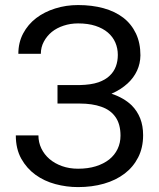

<svg xmlns="http://www.w3.org/2000/svg" viewBox="-20 -741 640 771"><path d="M43.5 -197.3Q43.5 -143.1 65.4 -103.8Q87.4 -64.5 122.6 -39.1Q157.7 -13.7 202.4 -1.7Q247.1 10.3 293.5 10.3Q349.6 10.3 397.5 -3.4Q445.3 -17.1 480.5 -43.9Q515.1 -70.3 534.9 -109.1Q554.7 -147.9 554.7 -198.2Q554.7 -235.8 543 -265.6Q531.2 -295.4 508.8 -317.9Q493.2 -333 472.9 -344.7Q452.6 -356.4 427.7 -364.7Q446.8 -373 463.1 -383.5Q479.5 -394 492.7 -406.2Q517.1 -428.7 530.3 -457.3Q543.5 -485.8 543.9 -518.6Q543.9 -568.4 525.9 -606.4Q507.8 -644.5 475.1 -669.9Q441.9 -695.3 395.8 -708Q349.6 -720.7 293.5 -720.7Q245.1 -720.7 201.7 -707Q158.2 -693.4 125.5 -668.5Q92.3 -643.1 73 -606.7Q53.7 -570.3 53.7 -524.9H144Q144 -551.3 156 -573.7Q168 -596.2 188 -612.8Q208 -628.9 235.4 -637.9Q262.7 -647 293.5 -647Q333.5 -647 363.3 -637.2Q393.1 -627.4 413.1 -610.4Q433.1 -593.3 443.1 -570.3Q453.1 -547.4 453.1 -520.5Q453.1 -495.1 445.1 -473.9Q437 -452.6 420.9 -437.5Q412.1 -428.7 400.6 -422.1Q389.2 -415.5 375.5 -410.6Q359.9 -405.3 341.1 -402.6Q322.3 -399.9 300.3 -399.4H210.9V-325.2H300.3Q325.2 -325.2 346.9 -322Q368.7 -318.8 386.2 -312.5Q404.8 -306.2 418.9 -296.1Q433.1 -286.1 443.4 -271.5Q453.6 -257.3 458.7 -238.5Q463.9 -219.7 463.9 -196.3Q463.9 -167 452.1 -142.6Q440.4 -118.2 418.5 -100.6Q396 -83 364.5 -73.2Q333 -63.5 293.5 -63.5Q258.3 -63.5 229 -74Q199.7 -84.5 178.7 -102.5Q157.7 -120.6 146 -145Q134.3 -169.4 134.3 -197.3Z"/></svg>

Font: RobotoMono Nerd Font
Style: Regular
Weight: 400
Monospace: yes
Designer: Google
Version: Version 3.000;Nerd Fonts 3.2.1